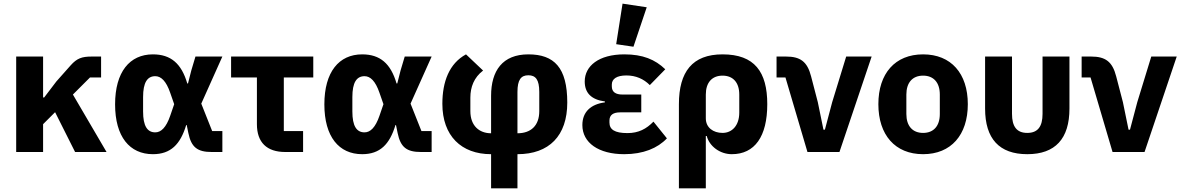

<svg xmlns="http://www.w3.org/2000/svg" viewBox="-20 -836 6501 1056"><path d="M393 0H566L381 -316L475 -410H536V-525H484C430 -525 403 -515 369 -477L290 -388L223 -300H217V-525H69V0H217V-153L283 -219Z M1203 -115H1147L1087 -266L1203 -525H1055L1032 -448L1014 -377H1010C978 -487 919 -537 821 -537C693 -537 613 -440 613 -262C613 -84 693 12 821 12C919 12 972 -42 1004 -148H1007L1016 -104C1032 -26 1066 0 1144 0H1203ZM834 -108C790 -108 767 -143 767 -223V-302C767 -382 790 -417 834 -417C866 -417 894 -390 916 -326L938 -263L916 -199C894 -135 866 -108 834 -108Z M1647 0V-115H1541V-410H1703V-525H1251V-410H1393V-153C1393 -53 1447 0 1549 0Z M2354 -115H2298L2238 -266L2354 -525H2206L2183 -448L2165 -377H2161C2129 -487 2070 -537 1972 -537C1844 -537 1764 -440 1764 -262C1764 -84 1844 12 1972 12C2070 12 2123 -42 2155 -148H2158L2167 -104C2183 -26 2217 0 2295 0H2354ZM1985 -108C1941 -108 1918 -143 1918 -223V-302C1918 -382 1941 -417 1985 -417C2017 -417 2045 -390 2067 -326L2089 -263L2067 -199C2045 -135 2017 -108 1985 -108Z M2681 200H2826V12C3000 12 3100 -89 3100 -272C3100 -464 3028 -537 2886 -537C2744 -537 2681 -447 2681 -309V-103C2617 -103 2567 -143 2567 -225V-299C2567 -357 2587 -410 2637 -448L2543 -537C2451 -487 2413 -387 2413 -265C2413 -89 2517 12 2681 12ZM2826 -330C2826 -398 2846 -422 2886 -422C2926 -422 2946 -398 2946 -330V-225C2946 -143 2898 -103 2826 -103Z M3537 -796 3404 -816 3369 -593 3464 -579ZM3574 -167C3535 -127 3492 -104 3431 -104C3360 -104 3332 -124 3332 -162V-173C3332 -204 3353 -218 3391 -218H3507V-316H3404C3366 -316 3345 -330 3345 -361V-371C3345 -402 3372 -421 3425 -421C3477 -421 3520 -402 3554 -368L3639 -455C3583 -509 3515 -537 3414 -537C3273 -537 3196 -473 3196 -388C3196 -326 3231 -288 3307 -278V-273C3231 -263 3183 -222 3183 -148C3183 -51 3272 12 3413 12C3518 12 3597 -21 3648 -75Z M3714 200H3862V-88H3867C3882 -31 3940 12 4005 12C4131 12 4200 -85 4200 -263C4200 -441 4130 -537 3954 -537C3788 -537 3714 -441 3714 -263ZM3954 -105C3903 -105 3862 -134 3862 -185V-316C3862 -382 3896 -420 3954 -420C4012 -420 4046 -382 4046 -316V-217C4046 -144 4005 -105 3954 -105Z M4597 0 4774 -525H4634L4557 -274L4517 -123H4509L4478 -274L4441 -416C4420 -498 4381 -525 4303 -525H4251V-410H4300L4421 0Z M5057 12C5211 12 5303 -94 5303 -263C5303 -432 5211 -537 5057 -537C4903 -537 4811 -432 4811 -263C4811 -94 4903 12 5057 12ZM5057 -105C4999 -105 4965 -143 4965 -209V-316C4965 -382 4999 -420 5057 -420C5115 -420 5149 -382 5149 -316V-209C5149 -143 5115 -105 5057 -105Z M5546 -525H5398V-239C5398 -73 5476 12 5630 12C5784 12 5862 -73 5862 -239V-525H5714V-210C5714 -140 5688 -105 5630 -105C5572 -105 5546 -140 5546 -210Z M6275 0 6452 -525H6312L6235 -274L6195 -123H6187L6156 -274L6119 -416C6098 -498 6059 -525 5981 -525H5929V-410H5978L6099 0Z"/></svg>

Font: LVC Sans
Style: Bold
Weight: 700
Designer: Mike Abbink, Paul van der Laan, Pieter van Rosmalen
Foundry: Bold Monday
Version: Version 3.0